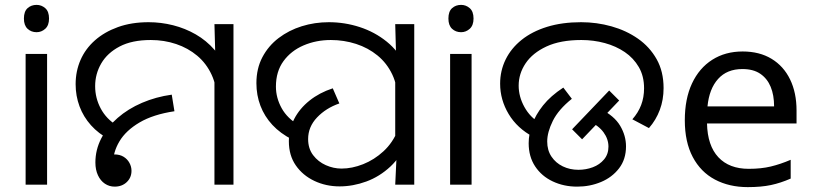

<svg xmlns="http://www.w3.org/2000/svg" viewBox="-20 -757 3336 787"><path d="M173 -536V0H85V-536ZM130 -737Q150 -737 165.5 -723.5Q181 -710 181 -681Q181 -653 165.5 -639Q150 -625 130 -625Q108 -625 93 -639Q78 -653 78 -681Q78 -710 93 -723.5Q108 -737 130 -737Z M428 -186Q384 -209 353 -243.5Q322 -278 306 -321Q290 -364 290 -412Q290 -465 310 -511Q330 -557 369 -591.5Q408 -626 463.5 -646Q519 -666 589 -666Q640 -666 689.5 -653.5Q739 -641 782.5 -616Q826 -591 859.5 -552.5Q893 -514 912 -463Q931 -412 931 -347L869 -344Q869 -404 847.5 -450.5Q826 -497 788.5 -528.5Q751 -560 702 -576.5Q653 -593 598 -593Q521 -593 470.5 -566.5Q420 -540 395 -497Q370 -454 370 -404Q370 -355 393 -312Q416 -269 459 -243L428 -186ZM859 -471 863 -511 859 -658H937V0H859ZM450 8Q428 8 410 -4Q392 -16 381.5 -38.5Q371 -61 371 -91Q371 -143 395 -189.5Q419 -236 462 -273.5Q505 -311 562 -335.5Q619 -360 684 -369L695 -301Q608 -288 552 -255Q496 -222 469.5 -177.5Q443 -133 443 -84Q443 -70 449.5 -56Q456 -42 464 -30L385 -64Q385 -93 403.5 -108.5Q422 -124 449 -124Q471 -124 486.5 -114.5Q502 -105 510.5 -89.5Q519 -74 519 -57Q519 -29 499.5 -10.5Q480 8 450 8Z M1178 -185Q1129 -210 1096.5 -245Q1064 -280 1047.5 -323.5Q1031 -367 1031 -416Q1031 -476 1055.5 -522.5Q1080 -569 1122 -601Q1164 -633 1217 -649.5Q1270 -666 1328 -666Q1393 -666 1454.5 -646Q1516 -626 1565 -586.5Q1614 -547 1643 -487Q1672 -427 1672 -347L1610 -344Q1610 -405 1588 -451.5Q1566 -498 1527.5 -529.5Q1489 -561 1439.5 -577Q1390 -593 1336 -593Q1276 -593 1224.5 -571Q1173 -549 1142 -506.5Q1111 -464 1111 -402Q1111 -356 1134.5 -313.5Q1158 -271 1207 -243L1178 -185ZM1372 7Q1316 7 1268.5 -15.5Q1221 -38 1192.5 -79Q1164 -120 1164 -178Q1164 -227 1186 -269.5Q1208 -312 1248.5 -344.5Q1289 -377 1344 -395L1371 -333Q1316 -314 1279.5 -275.5Q1243 -237 1243 -187Q1243 -148 1263.5 -121Q1284 -94 1315.5 -80Q1347 -66 1380 -66Q1423 -66 1468.5 -84Q1514 -102 1552 -137Q1590 -172 1611 -224L1649 -180Q1625 -116 1580.5 -74.5Q1536 -33 1481.5 -13Q1427 7 1372 7ZM1605 -106 1600 -144V-471L1604 -511L1600 -658H1678V0H1600Z M1913 -536V0H1825V-536ZM1870 -737Q1890 -737 1905.5 -723.5Q1921 -710 1921 -681Q1921 -653 1905.5 -639Q1890 -625 1870 -625Q1848 -625 1833 -639Q1818 -653 1818 -681Q1818 -710 1833 -723.5Q1848 -737 1870 -737Z M2166 -196Q2100 -231 2065 -289.5Q2030 -348 2030 -414Q2030 -467 2052.5 -513Q2075 -559 2118 -593.5Q2161 -628 2222.5 -647Q2284 -666 2362 -666Q2426 -666 2486.5 -649Q2547 -632 2595 -598.5Q2643 -565 2671.5 -514.5Q2700 -464 2700 -396Q2700 -348 2684.5 -306.5Q2669 -265 2640 -232L2572 -268Q2596 -295 2608 -326.5Q2620 -358 2620 -395Q2620 -445 2598.5 -482Q2577 -519 2541 -543.5Q2505 -568 2459 -580.5Q2413 -593 2363 -593Q2277 -593 2220 -566.5Q2163 -540 2134.5 -497.5Q2106 -455 2106 -406Q2106 -361 2129.5 -318.5Q2153 -276 2193 -253L2166 -196ZM2147 -170Q2147 -207 2161 -246.5Q2175 -286 2206 -325Q2237 -364 2289 -398L2324 -352Q2269 -308 2246 -261.5Q2223 -215 2223 -177Q2223 -141 2240.5 -115Q2258 -89 2287 -75Q2316 -61 2351 -61Q2382 -61 2410 -71.5Q2438 -82 2456 -103.5Q2474 -125 2474 -156Q2474 -187 2454 -214.5Q2434 -242 2391 -263L2442 -310Q2498 -282 2522 -241.5Q2546 -201 2546 -157Q2546 -104 2517.5 -67Q2489 -30 2443.5 -11Q2398 8 2346 8Q2291 8 2245.5 -13.5Q2200 -35 2173.5 -75Q2147 -115 2147 -170ZM2325 -227 2477 -386 2518 -345 2366 -186Z M3024 -546Q3093 -546 3142.5 -516Q3192 -486 3218.5 -431.5Q3245 -377 3245 -304V-251H2878Q2880 -160 2924.5 -112.5Q2969 -65 3049 -65Q3100 -65 3139.5 -74.5Q3179 -84 3221 -102V-25Q3180 -7 3140 1.5Q3100 10 3045 10Q2969 10 2910.5 -21Q2852 -52 2819.5 -113.5Q2787 -175 2787 -264Q2787 -352 2816.5 -415Q2846 -478 2899.5 -512Q2953 -546 3024 -546ZM3023 -474Q2960 -474 2923.5 -433.5Q2887 -393 2880 -321H3153Q3153 -367 3139 -401Q3125 -435 3096.5 -454.5Q3068 -474 3023 -474Z"/></svg>

Font: odia115
Style: Regular
Weight: 400
Designer: Amélie Bonet and Sol Matas
Foundry: Google LLC
Version: Version 2.003